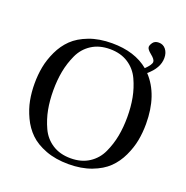

<svg xmlns="http://www.w3.org/2000/svg" viewBox="-142 -931 1046 1078"><g transform="rotate(20 381.0 -392.5)"><path d="M170 -460Q160 -407 160 -346Q160 -285 170 -232Q180 -179 203 -129Q226 -79 271.5 -49.5Q317 -20 381 -20Q445 -20 490.5 -49.5Q536 -79 559 -129Q582 -179 592 -232Q602 -285 602 -346Q602 -407 592 -460Q582 -513 559 -563Q536 -613 490.5 -642.5Q445 -672 381 -672Q317 -672 271.5 -642.5Q226 -613 203 -563Q180 -513 170 -460ZM381 -707Q517 -707 600 -638Q633 -670 633 -687Q633 -702 606.5 -723Q580 -744 580 -758Q580 -769 591 -784.5Q602 -800 626 -800Q652 -800 668 -780Q684 -760 684 -729Q684 -669 622 -617Q714 -519 714 -346Q714 -294 705 -246.5Q696 -199 673 -150Q650 -101 613.5 -65.5Q577 -30 517.5 -7.5Q458 15 381 15Q304 15 244.5 -7.5Q185 -30 148.5 -65.5Q112 -101 89 -150Q66 -199 57 -246.5Q48 -294 48 -346Q48 -398 57 -445.5Q66 -493 89 -542Q112 -591 148.5 -626.5Q185 -662 244.5 -684.5Q304 -707 381 -707Z"/></g></svg>

Font: Heuristica
Style: Regular
Weight: 400
Version: Version 1.0.1 ; ttfautohint (v1.4.1)